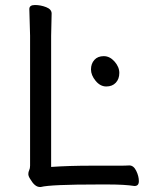

<svg xmlns="http://www.w3.org/2000/svg" viewBox="-20 -731 587 766"><path d="M139 15Q119 15 101 -16Q93 -28 93 -36.5Q93 -45 96.5 -52Q100 -59 100 -70V-589L97 -695Q97 -711 119.5 -711Q142 -711 164 -702.5Q186 -694 186 -677L184 -588V-65Q256 -70 345 -70H458Q482 -70 495 -71H496Q513 -71 523.5 -49.5Q534 -28 534 -8.5Q534 11 517 11H516Q477 5 413 5H372Q181 5 143 15ZM442 -401Q428 -386 404 -386Q380 -386 361.5 -408.5Q343 -431 343 -454Q343 -477 356.5 -492Q370 -507 394 -507Q418 -507 437 -485.5Q456 -464 456 -440Q456 -416 442 -401Z"/></svg>

Font: LXGW WenKai TC
Style: Bold
Weight: 700
Designer: LXGW / Fontworks Inc.
Foundry: LXGW / Fontworks Inc.
Version: Version 1.330;April 28, 2024